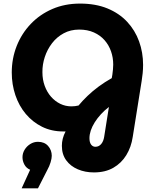

<svg xmlns="http://www.w3.org/2000/svg" viewBox="-20 -732 840 1056"><path d="M496.3 216.3Q448.3 216.3 408.2 199.3Q368 182.3 344.2 149.7Q320.3 117 320.3 70Q320.3 50 325.2 30.7Q330 11.3 340.7 -9Q337.7 -9 334.7 -9Q331.7 -9 327.7 -9Q263.3 -9 211.3 -34.8Q159.3 -60.7 121.8 -105.3Q84.3 -150 64.5 -208.8Q44.7 -267.7 44.7 -333Q44.7 -410.3 71.8 -479Q99 -547.7 149 -600.2Q199 -652.7 267.8 -682.5Q336.7 -712.3 420.3 -712.3Q505.7 -712.3 570.7 -685.7Q635.7 -659 679.3 -612.2Q723 -565.3 745 -504.3Q767 -443.3 767 -375.3Q767 -351.7 764.7 -329.3Q762.3 -307 759.3 -287.7L710 21.3Q701.7 77 674.7 121.2Q647.7 165.3 603.3 190.8Q559 216.3 496.3 216.3ZM504.7 75.3Q523.7 75.3 536.5 60.2Q549.3 45 553 20L579 -143.7Q554.7 -125 535 -103.5Q515.3 -82 501 -59.2Q486.7 -36.3 479.3 -14.3Q472 7.7 472 27.7Q472 51.3 481.2 63.3Q490.3 75.3 504.7 75.3ZM372.7 -147Q382.7 -147 392.5 -148.2Q402.3 -149.3 412 -151.7Q434 -178.3 461.7 -204.8Q489.3 -231.3 523 -256.2Q556.7 -281 594.7 -302.3L598 -321.7Q600 -334.7 601.3 -349.8Q602.7 -365 602.7 -376.7Q602.7 -415 590.7 -449.5Q578.7 -484 555.2 -510.8Q531.7 -537.7 496.5 -553.5Q461.3 -569.3 415.7 -569.3Q368 -569.3 330.2 -548.8Q292.3 -528.3 266.2 -494.2Q240 -460 226.3 -418.3Q212.7 -376.7 213.3 -334.7Q213.3 -294 226 -259.5Q238.7 -225 260.7 -200Q282.7 -175 311.3 -161Q340 -147 372.7 -147ZM99 304 145.7 201.7Q124.7 192.7 114.2 173.2Q103.7 153.7 103.7 133Q103.7 110.7 115.5 91.3Q127.3 72 146.7 60Q166 48 188.7 48Q224.7 48 244.7 71Q264.7 94 264.7 125Q264.7 139 258.3 160.5Q252 182 239.3 204.7L188.7 304Z"/></svg>

Font: MuseoModerno Thin
Style: Italic
Weight: 100
Italic angle: -9°
Designer: Pablo Cosgaya, Héctor Gatti, Marcela Romero, and the Authors of The MuseoModerno Project.
Foundry: Omnibus-Type Team
Version: Version 1.003